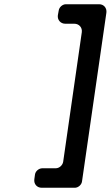

<svg xmlns="http://www.w3.org/2000/svg" viewBox="-20 -762 522 906"><path d="M448 -742H291C275 -742 259 -728 257 -712L253 -690C250 -668 266 -650 288 -650H331C353 -650 369 -632 366 -610L278 2C275 18 260 32 243 32H180C163 32 147 46 145 62L142 84C139 106 154 124 177 124H333C349 124 365 110 367 94L482 -702C485 -724 470 -742 448 -742Z"/></svg>

Font: Trueno
Style: RoundIt
Weight: 400
Designer: Julieta Ulanovsky, Jasper
Foundry: Julieta Ulanovsky, Cannot Into Space Fonts
Version: Version 3.001